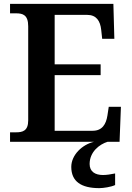

<svg xmlns="http://www.w3.org/2000/svg" viewBox="-20 -734 682 994"><path d="M32 0H467C406 14 349 68 349 130C349 206 401 240 494 240C515 240 555 234 576 224V164C552 169 531 172 513 172C473 172 444 155 444 115C444 52 495 13 537 0H599L606 -181H543L536 -135C529 -91 509 -57 460 -57H263V-345H501V-401H263V-657H431C479 -657 499 -626 504 -579L509 -533H572L567 -714H32V-665H63C98 -665 126 -657 126 -598V-111C126 -56 97 -49 63 -49H32Z"/></svg>

Font: Noto Serif Tamil SemiBold
Style: Italic
Weight: 600
Italic angle: -12°
Designer: Indian Type Foundry, Tom Grace, and the Monotype Design Team
Foundry: Monotype Imaging Inc.
Version: Version 2.003